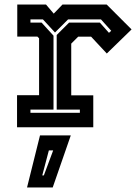

<svg xmlns="http://www.w3.org/2000/svg" viewBox="-20 -560 614 845"><path d="M55 0V-141H152V-391.5L144.5 -399H56V-540H182.5L216.5 -500L255 -540H449.5L559 -430.5L450 -324.5L381 -398.5H324L293.5 -368V-140.5H390.5V0ZM114 -63.5H331.5V-77.5H229.5V-406L284 -460.5H419.5L459.5 -415.5L469.5 -424.5L424.5 -474.5H279.5L222 -417L169 -474.5H114V-460.5H163L215.5 -403V-77.5H114ZM99 265 156 36H291.5L212 265ZM166 212H173L214 102H195Z"/></svg>

Font: Tourney Thin
Style: Bold
Weight: 700
Version: Version 1.015